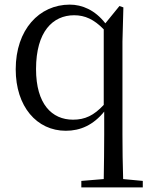

<svg xmlns="http://www.w3.org/2000/svg" viewBox="-20 -551 647 831"><path d="M428 260H598V232L513 224C511 160 510 95 510 31V-371L514 -519L497 -525L436 -450C391 -508 335 -531 282 -531C150 -531 48 -423 48 -251C48 -90 139 15 265 15C328 15 384 -10 431 -68V31C431 95 430 160 429 224L332 232V260ZM429 -97C386 -51 348 -33 296 -33C205 -33 136 -100 136 -252C136 -415 209 -485 301 -485C348 -485 387 -467 429 -424Z"/></svg>

Font: Noto Serif CJK KR
Style: Regular
Weight: 400
Designer: Ryoko NISHIZUKA 西塚涼子 (kana & ideographs); Frank Grießhammer (Latin, Greek & Cyrillic); Wenlong ZHANG 张文龙 (bopomofo); San
Foundry: Adobe
Version: Version 2.001;hotconv 1.1.0;makeotfexe 2.6.0